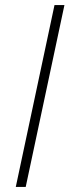

<svg xmlns="http://www.w3.org/2000/svg" viewBox="-20 -734 275 754"><path d="M42 0H81L233 -714H194Z"/></svg>

Font: Noto Sans ExtraLight
Style: Italic
Weight: 200
Italic angle: -12°
Designer: Monotype Design Team
Foundry: Monotype Imaging Inc.
Version: Version 2.013